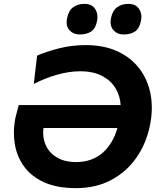

<svg xmlns="http://www.w3.org/2000/svg" viewBox="-20 -961 820 994"><path d="M373.5 13Q275 13 208.5 -17.2Q142 -47.5 104.5 -99.2Q67 -151 56.5 -216.5Q52 -244.5 52 -273.5Q52 -312 60 -352L77 -417H604.5Q602 -464.5 578 -504.2Q554 -544 508.2 -568Q462.5 -592 395 -592Q337 -592 274 -573.8Q211 -555.5 155 -526.5L172 -673Q215.5 -692.5 282.8 -710Q350 -727.5 424 -727.5Q518.5 -727.5 588.8 -695Q659 -662.5 702.5 -604.8Q746 -547 760 -471.5Q766 -438.5 766 -403.5Q766 -358.5 756 -310Q737 -217.5 685.8 -144.2Q634.5 -71 555.5 -29Q476.5 13 373.5 13ZM374.5 -122Q454 -122 508.8 -167.8Q563.5 -213.5 588 -298.5H205Q203.5 -286.5 203.5 -274.5Q203.5 -239.5 217 -209.5Q235 -169.5 274.8 -145.8Q314.5 -122 374.5 -122ZM621 -782.5Q586.5 -782.5 567 -805.5Q552.5 -821.5 552.5 -847Q552.5 -857.5 555 -869Q563 -907 587 -924Q611 -941 645 -941Q682 -941 699.5 -915.5Q712 -897.5 712 -873.5Q712 -863.5 709.5 -852.5Q701 -811 677.2 -796.8Q653.5 -782.5 621 -782.5ZM393.5 -782.5Q359 -782.5 339 -805.5Q325 -821 325 -845.5Q325 -856.5 328 -869Q335.5 -907 359.5 -924Q383.5 -941 418 -941Q454.5 -941 472 -915.5Q484.5 -897 484.5 -872.5Q484.5 -863 482.5 -852.5Q474 -811 450.2 -796.8Q426.5 -782.5 393.5 -782.5Z"/></svg>

Font: Heraclito
Style: Bold Italic
Weight: 700
Italic angle: -12°
Designer: Kostas Bartsokas (font) & Cristiano Sobral (main changes)
Foundry: Kostas Bartsokas (font) & Cristiano Sobral (main changes)
Version: Version 1.00;July 8, 2020;FontCreator 13.0.0.2655 64-bit